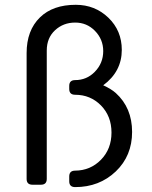

<svg xmlns="http://www.w3.org/2000/svg" viewBox="-20 -762 626 792"><path d="M114.3 0Q89.8 0 89.8 -23.9V-543Q89.8 -636.7 145 -690.4Q198.2 -742.2 292.5 -742.2Q371.6 -742.2 427 -689Q482.4 -635.7 482.4 -556.2Q482.4 -466.8 405.8 -410.2Q439 -395 457.5 -378.4Q524.9 -317.4 524.9 -217.8Q524.9 -119.1 457.5 -54.7Q389.6 9.8 290 9.8Q265.6 9.8 265.6 -14.2V-34.2Q265.6 -58.1 290 -58.1Q353 -58.6 396.5 -103Q439.9 -147.5 439.9 -215.1Q439.9 -282.7 396.5 -327.1Q353 -371.1 290 -371.1Q265.6 -371.1 265.6 -395V-407.7Q265.6 -431.6 290 -431.6Q337.4 -431.6 370.6 -465.3Q405.8 -501 405.8 -551.3Q405.8 -600.1 371.1 -635.3Q337.9 -668.9 290 -668.9Q241.2 -668.9 207 -637.2Q172.9 -605.5 172.9 -553.7V-23.9Q172.9 0 148.4 0Z"/></svg>

Font: Simply Mono
Style: Book
Weight: 400
Designer: Wojciech Kalinowski "wmk69" (wmk69@o2.pl)
Foundry: Wojciech Kalinowski "wmk69" (wmk69@o2.pl)
Version: Version 1.0.0